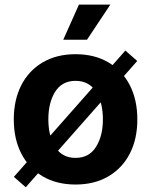

<svg xmlns="http://www.w3.org/2000/svg" viewBox="-20 -787 653 830"><path d="M306.6 10.7Q224.6 10.7 164.6 -24.7Q104.5 -60.1 72 -123.3Q39.6 -186.5 39.6 -270.5Q39.6 -355 72 -418.5Q104.5 -481.9 164.6 -517.3Q224.6 -552.7 306.6 -552.7Q388.7 -552.7 448.7 -517.3Q508.8 -481.9 541.3 -418.5Q573.7 -355 573.7 -270.5Q573.7 -186.5 541.3 -123.3Q508.8 -60.1 448.7 -24.7Q388.7 10.7 306.6 10.7ZM306.6 -104.5Q365.2 -104.5 395 -151.9Q424.8 -199.2 424.8 -271Q424.8 -343.3 395 -390.4Q365.2 -437.5 306.6 -437.5Q248 -437.5 218.5 -390.4Q189 -343.3 189 -271Q189 -199.2 218.5 -151.9Q248 -104.5 306.6 -104.5ZM91.3 22.5 40 -22.5 522 -568.4 573.2 -523.4ZM253.4 -615.2 321.3 -767.1H457L356 -615.2Z"/></svg>

Font: Inter
Style: Bold
Weight: 700
Designer: Rasmus Andersson
Foundry: rsms
Version: Version 4.001;git-9221beed3